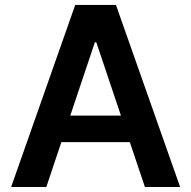

<svg xmlns="http://www.w3.org/2000/svg" viewBox="-20 -747 764 767"><path d="M24.5 0 280.5 -727.3H443.2L699.6 0H558.9L498.6 -179.3H225.1L165.1 0ZM463.1 -285.2 364.7 -578.1H359L260.7 -285.2Z"/></svg>

Font: Interop SemBd
Style: Regular
Weight: 600
Designer: Rasmus Andersson, Google, Jang Haemin
Foundry: jhaemin
Version: Version 1.008